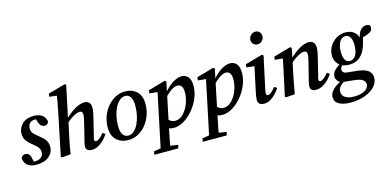

<svg xmlns="http://www.w3.org/2000/svg" viewBox="-80 -1165 3794 1864"><g transform="rotate(-15 1817.5 -233.5)"><path d="M142 -3 97 -29Q112 -26 123 -24.5Q134 -23 147 -23Q189 -23 212 -43Q235 -63 235 -95Q235 -116 222.5 -136.5Q210 -157 173 -185Q137 -213 114 -242Q91 -271 91 -315Q91 -372 133 -412.5Q175 -453 249 -453Q352 -453 371 -367Q363 -333 329 -333Q311 -333 296.5 -345Q282 -357 274 -381L255 -437L295 -412Q288 -414 279 -415Q270 -416 259 -416Q216 -416 198.5 -394.5Q181 -373 181 -344Q181 -316 197 -295.5Q213 -275 251 -247Q292 -215 310 -188Q328 -161 328 -122Q328 -65 282.5 -26.5Q237 12 155 12Q99 12 68 -12.5Q37 -37 31 -81Q34 -96 45.5 -106Q57 -116 73 -116Q116 -116 127 -68Z M413 7 402 -1 488 -417Q498 -465 507 -513.5Q516 -562 523 -611L556 -580L445 -593L448 -624L622 -672L633 -662L565 -340V-324L537 -195Q525 -142 516.5 -95Q508 -48 500 0ZM711 12Q685 12 669.5 -0.5Q654 -13 654 -35Q654 -53 659 -71Q664 -89 670 -114L707 -265Q712 -287 716 -307Q720 -327 720 -340Q720 -360 712.5 -368Q705 -376 692 -376Q668 -376 631.5 -356.5Q595 -337 549 -296L551 -333Q600 -384 656 -418.5Q712 -453 760 -453Q788 -453 805 -435.5Q822 -418 822 -383Q822 -362 818 -341Q814 -320 809 -298L767 -126Q763 -109 759.5 -97Q756 -85 756 -78Q756 -59 773 -59Q788 -59 809 -75.5Q830 -92 853 -121L878 -103Q860 -74 834.5 -48Q809 -22 777.5 -5Q746 12 711 12Z M1080 12Q1034 12 996.5 -6.5Q959 -25 937 -62Q915 -99 915 -155Q915 -215 934.5 -268.5Q954 -322 989 -363.5Q1024 -405 1069.5 -429Q1115 -453 1168 -453Q1237 -453 1283 -411Q1329 -369 1329 -285Q1329 -226 1310 -172.5Q1291 -119 1257 -77.5Q1223 -36 1177.5 -12Q1132 12 1080 12ZM1090 -30Q1121 -30 1146.5 -52.5Q1172 -75 1190.5 -112.5Q1209 -150 1219 -196Q1229 -242 1229 -290Q1229 -356 1209 -383Q1189 -410 1157 -410Q1127 -410 1101 -388Q1075 -366 1056 -329Q1037 -292 1026.5 -246Q1016 -200 1016 -150Q1016 -83 1037 -56.5Q1058 -30 1090 -30Z M1350 215 1475 -380 1505 -362 1392 -373 1396 -404 1567 -453 1581 -442 1496 -33 1492 -16Q1475 63 1465.5 115.5Q1456 168 1448 215ZM1441 -35 1479 -104Q1521 -51 1566 -51Q1627 -51 1673 -119Q1698 -153 1713 -200.5Q1728 -248 1728 -293Q1728 -337 1713.5 -356.5Q1699 -376 1673 -376Q1644 -376 1607.5 -351Q1571 -326 1533 -282L1525 -294Q1552 -342 1589 -378Q1626 -414 1664.5 -433.5Q1703 -453 1736 -453Q1772 -453 1798.5 -426.5Q1825 -400 1825 -333Q1825 -272 1799.5 -211Q1774 -150 1731.5 -99.5Q1689 -49 1637.5 -18.5Q1586 12 1535 12Q1507 12 1484.5 1.5Q1462 -9 1441 -35ZM1284 215 1290 182 1394 165H1422L1533 182L1525 215Z M1837 215 1962 -380 1992 -362 1879 -373 1883 -404 2054 -453 2068 -442 1983 -33 1979 -16Q1962 63 1952.5 115.5Q1943 168 1935 215ZM1928 -35 1966 -104Q2008 -51 2053 -51Q2114 -51 2160 -119Q2185 -153 2200 -200.5Q2215 -248 2215 -293Q2215 -337 2200.5 -356.5Q2186 -376 2160 -376Q2131 -376 2094.5 -351Q2058 -326 2020 -282L2012 -294Q2039 -342 2076 -378Q2113 -414 2151.5 -433.5Q2190 -453 2223 -453Q2259 -453 2285.5 -426.5Q2312 -400 2312 -333Q2312 -272 2286.5 -211Q2261 -150 2218.5 -99.5Q2176 -49 2124.5 -18.5Q2073 12 2022 12Q1994 12 1971.5 1.5Q1949 -9 1928 -35ZM1771 215 1777 182 1881 165H1909L2020 182L2012 215Z M2382 -40Q2382 -54 2385 -73Q2388 -92 2393 -117L2449 -381L2467 -362L2366 -373L2370 -404L2543 -453L2558 -442L2490 -126Q2483 -95 2483 -79Q2483 -69 2488.5 -64Q2494 -59 2501 -59Q2529 -59 2579 -121L2604 -103Q2585 -74 2560.5 -48Q2536 -22 2506.5 -5Q2477 12 2441 12Q2416 12 2399 -1Q2382 -14 2382 -40ZM2532 -561Q2508 -561 2490.5 -576.5Q2473 -592 2473 -620Q2473 -647 2493.5 -666.5Q2514 -686 2539 -686Q2564 -686 2580 -670Q2596 -654 2596 -627Q2596 -600 2576.5 -580.5Q2557 -561 2532 -561Z M2909 -35Q2909 -53 2913.5 -71Q2918 -89 2924 -114L2962 -265Q2967 -287 2971.5 -307Q2976 -327 2976 -340Q2976 -360 2968 -368Q2960 -376 2946 -376Q2923 -376 2886.5 -356.5Q2850 -337 2803 -296L2806 -333Q2855 -384 2910.5 -418.5Q2966 -453 3013 -453Q3043 -453 3060 -435.5Q3077 -418 3077 -383Q3077 -362 3073 -341Q3069 -320 3064 -298L3022 -126Q3017 -109 3014 -97Q3011 -85 3011 -78Q3011 -59 3028 -59Q3043 -59 3064 -75.5Q3085 -92 3108 -121L3133 -103Q3115 -74 3089.5 -48Q3064 -22 3032.5 -5Q3001 12 2965 12Q2909 12 2909 -35ZM2753 0 2666 7 2654 -1 2735 -380 2766 -362 2652 -373 2656 -404 2827 -453 2841 -442 2818 -327 2790 -195Q2780 -146 2771 -97.5Q2762 -49 2753 0Z M3169 -64Q3169 -101 3198 -129Q3227 -157 3276 -186L3291 -173Q3263 -147 3257 -134.5Q3251 -122 3251 -112Q3251 -100 3260.5 -88Q3270 -76 3297 -73L3403 -62Q3479 -53 3509.5 -25.5Q3540 2 3540 43Q3540 92 3503 132Q3466 172 3402.5 195.5Q3339 219 3258 219Q3187 219 3143.5 195Q3100 171 3100 123Q3100 93 3120.5 66Q3141 39 3173.5 18Q3206 -3 3241 -15L3259 -4Q3223 18 3204 40.5Q3185 63 3185 92Q3185 129 3216.5 150Q3248 171 3304 171Q3373 171 3413.5 147.5Q3454 124 3454 86Q3454 61 3432 43Q3410 25 3350 18L3252 8Q3206 3 3187.5 -19Q3169 -41 3169 -64ZM3356 -173Q3391 -174 3414 -209Q3437 -244 3437 -318Q3437 -365 3418.5 -392Q3400 -419 3374 -418Q3333 -417 3312 -378.5Q3291 -340 3291 -278Q3291 -232 3306.5 -202.5Q3322 -173 3356 -173ZM3198 -268Q3198 -318 3223 -360Q3248 -402 3290 -427.5Q3332 -453 3382 -453Q3438 -453 3472 -422Q3506 -391 3508 -344H3499Q3513 -415 3538.5 -441.5Q3564 -468 3595 -468Q3615 -468 3627 -460Q3630 -456 3632.5 -451Q3635 -446 3635 -439Q3635 -403 3606.5 -388Q3578 -373 3523 -359L3544 -386Q3537 -370 3532.5 -352.5Q3528 -335 3523 -313Q3502 -228 3456.5 -184Q3411 -140 3340 -140Q3272 -140 3235 -177.5Q3198 -215 3198 -268Z"/></g></svg>

Font: Lisu Bosa
Style: Bold Italic
Weight: 700
Italic angle: -19°
Designer: David Morse, Annie Olsen, Victor Gaultney, Frank Grießhammer (Latin)
Foundry: SIL International
Version: Version 2.000